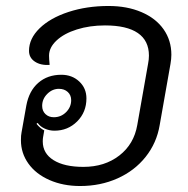

<svg xmlns="http://www.w3.org/2000/svg" viewBox="-20 -613 628 642"><path d="M50 -144Q50 -161 52 -170L68 -260Q77 -309 108 -336Q139 -363 185 -363Q221 -363 245 -340.5Q269 -318 269 -284Q269 -238 238 -207Q207 -176 162 -176Q145 -176 129.5 -183Q114 -190 106 -202L102 -199Q115 -183 128 -177L124 -154Q123 -149 123 -140Q123 -100 159 -77.5Q195 -55 259 -55Q330 -55 379 -93Q428 -131 439 -195L475 -399Q478 -414 478 -427Q478 -477 441 -502.5Q404 -528 331 -528Q280 -528 237 -514.5Q194 -501 169 -477.5Q144 -454 144 -427Q144 -416 146 -396Q116 -394 96.5 -407Q77 -420 77 -443Q77 -484 112.5 -518.5Q148 -553 209 -573Q270 -593 343 -593Q405 -593 453 -572.5Q501 -552 527 -515Q553 -478 553 -430Q553 -416 550 -399L514 -195Q504 -135 467 -88.5Q430 -42 373 -16.5Q316 9 248 9Q191 9 145.5 -11Q100 -31 75 -66Q50 -101 50 -144ZM218 -278Q218 -295 206.5 -305.5Q195 -316 177 -316Q155 -316 138 -299Q121 -282 121 -259Q121 -242 132 -231.5Q143 -221 160 -221Q184 -221 201 -238Q218 -255 218 -278Z"/></svg>

Font: K2D Light
Style: Italic
Weight: 300
Italic angle: -10°
Designer: Katatrad Aksorn Co.,Ltd.
Foundry: Cadson Demak Co.,Ltd.
Version: Version 1.000; ttfautohint (v1.6)